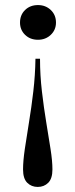

<svg xmlns="http://www.w3.org/2000/svg" viewBox="-20 -550 298 758"><path d="M138 -318Q138 -253 145.5 -189Q153 -125 162.5 -67.5Q172 -10 179.5 38Q187 86 187 119Q187 155 170.5 171.5Q154 188 129 188Q104 188 87.5 171.5Q71 155 71 119Q71 86 78 38Q85 -10 94.5 -67.5Q104 -125 111.5 -189Q119 -253 120 -318ZM130 -530Q160 -530 180.5 -510.5Q201 -491 201 -461Q201 -432 180.5 -412.5Q160 -393 130 -393Q99 -393 79 -412.5Q59 -432 59 -461Q59 -491 79 -510.5Q99 -530 130 -530Z"/></svg>

Font: Playfair Display Medium
Style: Regular
Weight: 500
Designer: Claus Eggers Sørensen
Foundry: Claus Eggers Sørensen
Version: Version 1.203